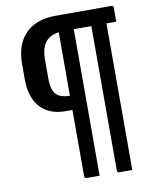

<svg xmlns="http://www.w3.org/2000/svg" viewBox="-92 -769 785 988"><g transform="rotate(-10 300.0 -275.0)"><path d="M297.3 -615.7Q255.7 -615.7 228.5 -602Q201.2 -588.4 187.9 -560Q174.5 -531.6 174.5 -487.9V-386.7Q174.5 -346.7 184.8 -323.8Q195.2 -300.9 217.5 -291.2Q239.9 -281.4 275.9 -281.4H324.5V-207.5Q306 -207.5 288.8 -207.5Q271.7 -207.5 257.6 -207.5H234.7Q173.6 -207.5 133.5 -232.4Q93.5 -257.4 73.9 -301Q54.4 -344.6 54.4 -400.8V-486.2Q54.4 -551.2 78.4 -599.4Q102.5 -647.6 149.9 -673.8Q197.4 -700 267.9 -700H558.5Q560.6 -700 563.1 -699.5Q565.6 -699 566.6 -697Q568.6 -696 569.1 -693.5Q569.6 -691 569.6 -689Q569.6 -666.8 569.6 -653.3Q569.6 -639.9 569.6 -631.6Q569.6 -623.3 569.6 -615.7H558.6Q526.9 -615.7 482.8 -615.7Q438.7 -615.7 390.9 -615.7Q343 -615.7 297.3 -615.7ZM303.1 -653.4H336.6Q340.6 -653.4 342.6 -651.9Q344.6 -650.4 346.1 -648.4Q347.6 -646.4 347.6 -642.4Q347.6 -557.5 347.6 -460.6Q347.6 -363.8 347.6 -260.2Q347.6 -156.7 347.6 -52.8Q347.6 51.1 347.6 150Q330.1 150 313.5 150Q297 150 279.5 150Q274.5 150 271.5 147Q268.5 144 268.5 139Q268.5 73.4 268.5 7.3Q268.5 -58.9 268.5 -125Q268.5 -191.1 268.5 -257.2Q268.5 -323.3 268.5 -389.4Q268.5 -455.5 268.5 -521.7Q268.5 -587.8 268.5 -653.4ZM473.2 -653.4H507.3Q511.3 -653.4 513.3 -651.9Q515.3 -650.4 516.8 -648.4Q518.3 -646.4 518.3 -642.4Q518.3 -557.5 518.3 -472Q518.3 -386.6 518.3 -301.2Q518.3 -215.8 518.3 -130.4Q518.3 -44.9 518.3 40Q518.3 70 518.3 98Q518.3 126 518.3 150Q500.9 150 484.3 150Q467.7 150 450.3 150Q445.3 150 442.3 147.1Q439.3 144.1 439.3 139.2Q439.3 59.7 439.3 -19.8Q439.3 -99.2 439.3 -178.2Q439.3 -257.1 439.3 -336.4Q439.3 -415.6 439.3 -494.8Q439.3 -574.1 439.3 -653.4Z"/></g></svg>

Font: Recursive Sans Linear Light
Style: Regular
Weight: 300
Version: Version 1.085